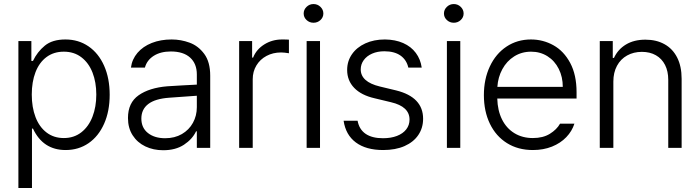

<svg xmlns="http://www.w3.org/2000/svg" viewBox="-20 -734 3475 953"><path d="M71.3 -530.3H135.7V-431.6H143.6Q165 -476.6 202.4 -507.3Q239.7 -538.1 304.7 -538.1Q369.6 -538.1 419.4 -503.9Q469.2 -469.7 496.8 -407.5Q524.4 -345.2 524.4 -263.7Q524.4 -182.1 496.8 -119.9Q469.2 -57.6 419.7 -23.4Q370.1 10.7 305.7 10.7Q193.4 10.7 143.6 -95.7H138.7V199.2H71.3ZM296.9 -48.8Q347.2 -48.8 383.5 -77.1Q419.9 -105.5 439 -154.5Q458 -203.6 458 -264.6Q458 -325.7 439.2 -373.8Q420.4 -421.9 384 -449.7Q347.7 -477.5 296.9 -477.5Q246.6 -477.5 210.7 -450.7Q174.8 -423.8 156.2 -375.7Q137.7 -327.6 137.7 -264.6Q137.7 -201.2 156.5 -152.3Q175.3 -103.5 211.2 -76.2Q247.1 -48.8 296.9 -48.8Z M810.5 -305.7Q844.7 -308.1 886.5 -310.3Q928.2 -312.5 957 -314V-364.3Q957 -418 923.6 -448.2Q890.1 -478.5 828.1 -478.5Q776.9 -478.5 742.9 -456.8Q709 -435.1 699.2 -398.4H629.9Q635.3 -439.9 662.4 -471.7Q689.5 -503.4 733.4 -520.8Q777.3 -538.1 832 -538.1Q877.9 -538.1 921.1 -522.2Q964.4 -506.3 993.9 -466.3Q1023.4 -426.3 1023.4 -358.4V0H957V-82H953.1Q934.6 -43 893.1 -15.6Q851.6 11.7 790 11.7Q741.2 11.7 701.4 -7.3Q661.6 -26.4 638.4 -62.5Q615.2 -98.6 615.2 -148.4Q615.2 -224.1 668.2 -261.2Q721.2 -298.3 810.5 -305.7ZM799.8 -47.9Q847.2 -47.9 882.8 -68.6Q918.5 -89.4 937.7 -124.5Q957 -159.7 957 -202.1V-258.8L820.3 -249Q750.5 -244.1 716.1 -217.8Q681.6 -191.4 681.6 -145.5Q681.6 -99.6 714.4 -73.7Q747.1 -47.9 799.8 -47.9Z M1167 -530.3H1231.4V-448.2H1236.3Q1252.4 -488.8 1291.7 -513.4Q1331.1 -538.1 1379.9 -538.1Q1406.2 -538.1 1414.1 -537.1V-469.7Q1390.6 -473.6 1375 -473.6Q1335 -473.6 1303 -456.5Q1271 -439.5 1252.7 -409.2Q1234.4 -378.9 1234.4 -340.8V0H1167Z M1502 -530.3H1568.4V0H1502ZM1487.3 -667Q1487.3 -686 1501.7 -700Q1516.1 -713.9 1536.1 -713.9Q1556.2 -713.9 1570.6 -700Q1585 -686 1585 -667Q1585 -647.9 1570.6 -634.5Q1556.2 -621.1 1536.1 -621.1Q1516.1 -621.1 1501.7 -634.5Q1487.3 -647.9 1487.3 -667Z M1887.7 -479.5Q1853.5 -479.5 1826.9 -467.8Q1800.3 -456.1 1785.4 -435.5Q1770.5 -415 1770.5 -389.6Q1770.5 -327.6 1865.2 -304.7L1946.3 -285.2Q2080.1 -252 2080.1 -144.5Q2080.1 -99.1 2056.4 -64Q2032.7 -28.8 1988 -9Q1943.4 10.7 1881.8 10.7Q1796.9 10.7 1746.3 -26.9Q1695.8 -64.5 1685.5 -134.8H1754.9Q1762.7 -91.8 1794.7 -69.8Q1826.7 -47.9 1880.9 -47.9Q1920.4 -47.9 1950.2 -59.3Q1980 -70.8 1996.3 -91.8Q2012.7 -112.8 2012.7 -140.6Q2012.7 -205.1 1920.9 -226.6L1839.8 -246.1Q1773.4 -261.2 1738.3 -297.6Q1703.1 -334 1703.1 -386.7Q1703.1 -430.2 1726.8 -464.6Q1750.5 -499 1793.2 -518.6Q1835.9 -538.1 1890.6 -538.1Q1941.9 -537.6 1981.2 -520.3Q2020.5 -502.9 2043.9 -471.4Q2067.4 -439.9 2073.2 -398.4H2006.8Q1998 -437 1967.8 -458.3Q1937.5 -479.5 1887.7 -479.5Z M2198.2 -530.3H2264.6V0H2198.2ZM2183.6 -667Q2183.6 -686 2198 -700Q2212.4 -713.9 2232.4 -713.9Q2252.4 -713.9 2266.8 -700Q2281.2 -686 2281.2 -667Q2281.2 -647.9 2266.8 -634.5Q2252.4 -621.1 2232.4 -621.1Q2212.4 -621.1 2198 -634.5Q2183.6 -647.9 2183.6 -667Z M2381.8 -261.7Q2381.8 -341.3 2411.4 -404.3Q2440.9 -467.3 2494.1 -502.7Q2547.4 -538.1 2615.2 -538.1Q2675.3 -538.1 2727.1 -509.3Q2778.8 -480.5 2810.3 -421.4Q2841.8 -362.3 2841.8 -276.4V-245.1H2448.2Q2449.7 -185.5 2471.7 -141.4Q2493.7 -97.2 2533.2 -73Q2572.8 -48.8 2625 -48.8Q2675.3 -48.8 2709.2 -69.8Q2743.2 -90.8 2759.8 -120.1H2831.1Q2819.3 -83 2790.8 -53.2Q2762.2 -23.4 2719.7 -6.3Q2677.2 10.7 2625 10.7Q2551.3 10.7 2496.3 -23.7Q2441.4 -58.1 2411.6 -119.9Q2381.8 -181.6 2381.8 -261.7ZM2773.4 -302.7Q2773.4 -352.1 2753.4 -392.1Q2733.4 -432.1 2697.5 -454.8Q2661.6 -477.5 2616.2 -477.5Q2569.3 -477.5 2532.2 -454.1Q2495.1 -430.7 2473.4 -390.6Q2451.7 -350.6 2448.7 -302.7Z M3024.4 0H2957V-530.3H3021.5V-446.3H3027.3Q3046.9 -488.8 3086.7 -512.9Q3126.5 -537.1 3183.6 -537.1Q3237.8 -537.1 3278.3 -514.6Q3318.8 -492.2 3341.1 -448.5Q3363.3 -404.8 3363.3 -342.8V0H3296.9V-337.9Q3296.9 -380.4 3281 -411.6Q3265.1 -442.9 3235.6 -459.7Q3206.1 -476.6 3166 -476.6Q3125 -476.6 3092.8 -458.7Q3060.5 -440.9 3042.5 -407.5Q3024.4 -374 3024.4 -329.1Z"/></svg>

Font: Pretendard GOV Light
Style: Regular
Weight: 300
Designer: Base glyphs from Inter by Rasmus Andersson; Hangeul glyphs from Noto Sans CJK(Source Han Sans) by Jang Soo-young and Kan
Foundry: Kil Hyung-jin
Version: Version 1.309